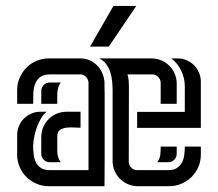

<svg xmlns="http://www.w3.org/2000/svg" viewBox="-20 -641 750 661"><path d="M340.3 -326.7V-95.7L339.8 0H147.9Q125.5 0 105.7 -8.5Q85.9 -17.1 71 -31.7Q56.2 -46.4 47.6 -66.2Q39.1 -85.9 39.1 -108.4V-176.8Q39.1 -192.9 45.4 -207.5Q51.8 -222.2 62.5 -232.9Q73.2 -243.7 87.9 -250Q102.5 -256.3 118.7 -256.3H140.6Q129.4 -247.1 120.8 -232.7Q112.3 -218.3 106.4 -201.7Q100.6 -185.1 97.4 -168Q94.2 -150.9 94.2 -137.2Q94.2 -122.1 96.2 -107.4Q98.1 -92.8 104.2 -81.1Q110.4 -69.3 121.8 -62.3Q133.3 -55.2 152.3 -55.2H284.7V-356Q284.7 -366.7 276.6 -375.7Q268.6 -384.8 257.3 -384.8H152.3Q129.4 -384.8 117.4 -375Q105.5 -365.2 100.3 -350.3Q95.2 -335.4 94.7 -317.6Q94.2 -299.8 94.2 -283.7H39.1V-331.1Q39.1 -353.5 47.6 -373.3Q56.2 -393.1 71 -408Q85.9 -422.9 105.7 -431.4Q125.5 -439.9 147.9 -439.9H257.3Q274.9 -439.9 290 -432.9Q305.2 -425.8 316.2 -413.8Q327.1 -401.9 333.5 -386Q339.8 -370.1 339.8 -353V-326.7ZM423.3 -84Q423.3 -72.3 431.9 -63.7Q440.4 -55.2 452.1 -55.2H558.1Q577.1 -55.2 588.4 -62.3Q599.6 -69.3 606 -80.8Q612.3 -92.3 614.3 -106.7Q616.2 -121.1 616.2 -136.2H671.4V-108.4Q671.4 -85.9 662.8 -66.2Q654.3 -46.4 639.4 -31.7Q624.5 -17.1 604.7 -8.5Q585 0 562.5 0H454.6Q436.5 0 420.7 -6.8Q404.8 -13.7 393.1 -25.4Q381.3 -37.1 374.5 -53Q367.7 -68.8 367.7 -86.9V-328.1Q367.7 -342.8 366.2 -359.6Q364.7 -376.5 359.9 -391.8Q355 -407.2 345.7 -420.2Q336.4 -433.1 321.3 -439.9H501.5Q519.5 -439.9 535.4 -433.1Q551.3 -426.3 563 -414.6Q574.7 -402.8 581.5 -387Q588.4 -371.1 588.4 -353V-283.7H533.2V-355.5Q533.2 -367.2 524.7 -376Q516.1 -384.8 504.4 -384.8H418.9Q421.9 -375 422.9 -364.7Q423.8 -354.5 423.8 -344.2ZM452.1 -255.9H616.2V-344.2Q616.2 -372.1 604 -397.5Q591.8 -422.9 569.8 -439.9H591.8Q607.9 -439.9 622.6 -433.6Q637.2 -427.2 647.9 -416.5Q658.7 -405.8 665 -391.1Q671.4 -376.5 671.4 -360.4V-200.7H452.1ZM257.3 -256.3V-201.2Q248.5 -201.2 234.9 -202.1Q221.2 -203.1 208.3 -201.4Q195.3 -199.7 186.3 -193.4Q177.2 -187 177.2 -171.9V-120.6Q177.2 -99.1 189 -82.5H150.9Q138.7 -82.5 130.4 -91.3Q122.1 -100.1 122.1 -111.8V-169.4Q122.1 -187.5 128.9 -203.4Q135.7 -219.2 147.5 -231Q159.2 -242.7 175 -249.5Q190.9 -256.3 209 -256.3ZM449.2 -620.6 354.5 -480.5H290L370.6 -620.6ZM189 -356.9Q183.1 -348.6 180.7 -339.8Q178.2 -331.1 177.5 -321.8Q176.8 -312.5 177 -303Q177.2 -293.5 177.2 -283.7H122.1V-328.1Q122.1 -339.8 130.6 -348.4Q139.2 -356.9 150.9 -356.9ZM521.5 -82.5Q530.8 -96.2 532 -108.4Q533.2 -120.6 533.2 -136.2H588.4V-111.8Q588.4 -100.1 580.1 -91.3Q571.8 -82.5 559.6 -82.5Z"/></svg>

Font: Isar CAT
Style: Regular
Weight: 400
Designer: Digitized by Peter Wiegel
Foundry: CAT-Fonts, Peter Wiegel
Version: Version 1.000; ttfautohint (v1.3)